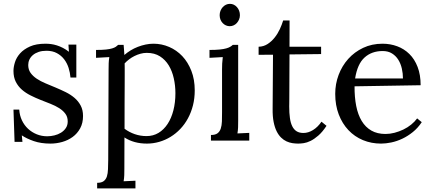

<svg xmlns="http://www.w3.org/2000/svg" viewBox="-20 -749 2306 1023"><path d="M231.4 -22.9Q250.5 -22.9 269.8 -27.6Q289.1 -32.2 304.9 -42Q320.8 -51.8 330.8 -66.7Q340.8 -81.5 340.8 -102.1Q340.8 -126 328.4 -142.8Q315.9 -159.7 295.7 -172.6Q275.4 -185.5 249.3 -195.8Q223.1 -206.1 196 -216.8Q168.9 -227.5 143.1 -240.5Q117.2 -253.4 96.9 -271Q76.7 -288.6 64.2 -313Q51.8 -337.4 51.8 -371.1Q51.8 -392.1 59.6 -417.2Q67.4 -442.4 86.9 -464.4Q106.4 -486.3 139.4 -501.2Q172.4 -516.1 222.7 -516.1Q236.3 -516.1 251.7 -514.2Q267.1 -512.2 283.2 -507.1Q299.3 -502 315.4 -493.7Q331.5 -485.4 347.2 -473.1L344.7 -511.2H386.7V-335.9H355.5Q353.5 -361.8 345.5 -387.2Q337.4 -412.6 322 -432.9Q306.6 -453.1 283.2 -465.8Q259.8 -478.5 227.5 -478.5Q204.1 -478.5 186 -472.4Q168 -466.3 155.5 -455.8Q143.1 -445.3 136.7 -431.6Q130.4 -418 130.4 -402.8Q130.4 -378.4 142.8 -360.8Q155.3 -343.3 175.8 -329.6Q196.3 -315.9 222.7 -304.9Q249 -293.9 276.4 -282.5Q303.7 -271 330.1 -258.1Q356.4 -245.1 377 -227.5Q397.5 -210 409.9 -186.5Q422.4 -163.1 422.4 -130.9Q422.4 -93.3 407.2 -65.4Q392.1 -37.6 367.4 -19.5Q342.8 -1.5 311.8 7.3Q280.8 16.1 249 16.1Q198.2 16.1 159.7 2.7Q121.1 -10.7 96.2 -27.8L99.6 6.8H57.6L51.8 -165H82.5Q84.5 -133.8 96.9 -107.7Q109.4 -81.5 129.6 -62.7Q149.9 -43.9 176 -33.4Q202.1 -22.9 231.4 -22.9Z M558.6 -379.9Q558.6 -395.5 559.1 -411.6Q559.6 -427.7 562.5 -444.8L491.7 -440.9V-482.9Q524.4 -482.9 544.9 -485.1Q565.4 -487.3 577.9 -491.2Q590.3 -495.1 597.2 -499.8Q604 -504.4 609.4 -509.8H638.7Q639.6 -500 640.6 -486.8Q641.6 -473.6 642.6 -456.1Q657.7 -469.2 676 -480.5Q694.3 -491.7 714.6 -499.5Q734.9 -507.3 755.9 -511.7Q776.9 -516.1 797.9 -516.1Q841.3 -516.1 881.1 -499Q920.9 -481.9 951.2 -450Q981.4 -418 999.5 -371.8Q1017.6 -325.7 1017.6 -267.6Q1017.6 -225.1 1008.1 -187.5Q998.5 -149.9 981.4 -118.4Q964.4 -86.9 940.7 -62Q917 -37.1 888.7 -19.8Q860.4 -2.4 828.4 6.8Q796.4 16.1 762.7 16.1Q693.4 16.1 643.1 -16.6L642.6 148.9Q642.6 168.9 642.1 184.3Q641.6 199.7 638.7 216.8L701.7 213.9V254.9H497.6V225.1Q520.5 225.1 532.5 216.1Q544.4 207 549.6 190.9Q554.7 174.8 555.4 152.3Q556.2 129.9 556.6 103ZM762.2 -467.3Q744.6 -467.3 728 -462.6Q711.4 -458 696.3 -450.4Q681.2 -442.9 667.7 -432.6Q654.3 -422.4 644 -411.1Q644 -407.2 644.3 -402.1Q644.5 -397 644.5 -384.8Q644.5 -372.6 644.5 -350.3Q644.5 -328.1 644.3 -290.8Q644 -253.4 643.8 -197.8Q643.6 -142.1 643.6 -63Q668.5 -44.4 698.2 -34.2Q728 -23.9 760.7 -23.9Q796.4 -23.9 824.7 -41Q853 -58.1 873 -88.6Q893.1 -119.1 903.8 -160.9Q914.6 -202.6 914.6 -252.4Q914.6 -293 906 -331.5Q897.5 -370.1 879.2 -400.4Q860.8 -430.7 832 -449Q803.2 -467.3 762.2 -467.3Z M1163.1 -379.9Q1163.1 -395.5 1163.8 -410.2Q1164.6 -424.8 1167 -444.8L1096.2 -440.9V-482.9Q1128.9 -482.9 1150.4 -485.1Q1171.9 -487.3 1185.5 -491.2Q1199.2 -495.1 1206.8 -499.8Q1214.4 -504.4 1220.2 -509.8H1249V-106Q1249 -85.9 1248.5 -70.6Q1248 -55.2 1245.1 -38.1L1308.1 -41V0H1104V-29.8Q1127 -29.8 1138.9 -38.8Q1150.9 -47.9 1156.2 -64Q1161.6 -80.1 1162.4 -102.5Q1163.1 -125 1163.1 -151.9ZM1258.3 -668Q1258.3 -655.8 1253.7 -645Q1249 -634.3 1241.7 -626.2Q1234.4 -618.2 1224.6 -613.8Q1214.8 -609.4 1204.1 -609.4Q1193.4 -609.4 1183.6 -613.8Q1173.8 -618.2 1166.3 -626.2Q1158.7 -634.3 1154.5 -645Q1150.4 -655.8 1150.4 -668Q1150.4 -680.7 1154.8 -691.7Q1159.2 -702.6 1166.7 -710.9Q1174.3 -719.2 1184.1 -723.9Q1193.8 -728.5 1205.1 -728.5Q1216.3 -728.5 1225.8 -723.9Q1235.4 -719.2 1242.7 -710.9Q1250 -702.6 1254.2 -691.7Q1258.3 -680.7 1258.3 -668Z M1357.9 -500Q1384.3 -500.5 1405.8 -514.4Q1427.2 -528.3 1443.6 -549.1Q1460 -569.8 1471.2 -594.2Q1482.4 -618.7 1488.8 -640.1H1522.9Q1522.9 -600.1 1522.7 -565.4Q1522.5 -530.8 1522.5 -500H1690.9V-460.9L1522.5 -459Q1522 -394 1522 -348.1Q1522 -302.2 1521.7 -271.5Q1521.5 -240.7 1521.5 -222.9Q1521.5 -205.1 1521.2 -195.8Q1521 -186.5 1521 -183.8Q1521 -181.2 1521 -180.7Q1521 -146.5 1524.7 -120.4Q1528.3 -94.2 1537.1 -76.4Q1545.9 -58.6 1560.3 -49.6Q1574.7 -40.5 1596.7 -40.5Q1622.6 -40.5 1647.9 -56.2Q1673.3 -71.8 1692.9 -100.6L1719.7 -78.6Q1697.8 -45.4 1676 -26.6Q1654.3 -7.8 1634.8 1.7Q1615.2 11.2 1598.4 13.7Q1581.5 16.1 1568.8 16.1Q1553.7 16.1 1537.8 13.7Q1522 11.2 1506.6 4.2Q1491.2 -2.9 1477.8 -15.9Q1464.4 -28.8 1454.1 -49.3Q1443.8 -69.8 1438 -99.1Q1432.1 -128.4 1432.6 -168.5L1434.6 -457.5L1357.9 -457Z M2019 -477.1Q1960.4 -477.1 1922.4 -442.6Q1884.3 -408.2 1872.1 -331.1H2127Q2127 -357.4 2121.1 -383.5Q2115.2 -409.7 2102.3 -430.4Q2089.4 -451.2 2068.8 -464.1Q2048.3 -477.1 2019 -477.1ZM2221.2 -294.9 1869.1 -289.1Q1868.7 -231.4 1877.9 -184.6Q1887.2 -137.7 1907.2 -104.5Q1927.2 -71.3 1958.7 -53.2Q1990.2 -35.2 2034.2 -35.2Q2057.6 -35.2 2082 -41.5Q2106.4 -47.9 2129.2 -58.8Q2151.9 -69.8 2170.9 -85.2Q2189.9 -100.6 2202.6 -118.2L2227.1 -98.1Q2206.5 -66.9 2179.4 -45.2Q2152.3 -23.4 2123.3 -9.8Q2094.2 3.9 2064.9 10Q2035.6 16.1 2010.3 16.1Q1958.5 16.1 1913.8 -2.4Q1869.1 -21 1836.4 -55.7Q1803.7 -90.3 1784.9 -139.2Q1766.1 -188 1766.1 -249Q1766.1 -301.8 1784.2 -349.9Q1802.2 -397.9 1835.4 -435.1Q1868.7 -472.2 1915 -494.1Q1961.4 -516.1 2018.1 -516.1Q2059.6 -516.1 2096.4 -502.4Q2133.3 -488.8 2161.1 -461.4Q2189 -434.1 2205.1 -392.3Q2221.2 -350.6 2221.2 -294.9Z"/></svg>

Font: Lora
Style: Regular
Weight: 400
Designer: Olga Karpushina, Alexei Vanyashin
Foundry: Cyreal (www.cyreal.org, a@cyreal.org)
Version: Version 1.014